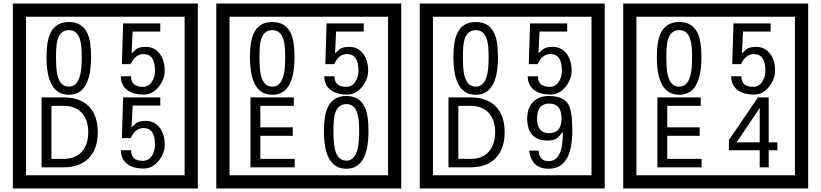

<svg xmlns="http://www.w3.org/2000/svg" viewBox="-20 -980 4660 1090"><path d="M1103 90H53V-960H1103ZM1028 15V-885H128V15ZM497 -656Q497 -442 371 -442Q244 -442 244 -656Q244 -744 265 -789Q294 -855 371 -855Q448 -855 477 -789Q497 -745 497 -656ZM444 -656Q444 -723 435 -752Q420 -809 371 -809Q322 -809 306 -752Q298 -723 298 -656Q298 -587 306 -553Q322 -488 371 -488Q419 -488 435 -554Q444 -587 444 -656ZM915 -580Q916 -531 880.5 -487Q845 -443 796 -443Q741 -443 706 -466Q666 -494 666 -547H724Q724 -487 790 -487Q824 -487 843 -517Q860 -544 860 -579Q860 -673 795 -673Q748 -673 722 -616H672L679 -847H890V-801H733L727 -677Q740 -689 753 -701Q772 -714 807 -714Q859 -714 889 -672Q915 -635 915 -580ZM535 -229Q535 -136 484.5 -83Q434 -30 340 -30H216V-427H340Q435 -427 485 -375.5Q535 -324 535 -229ZM481 -229Q481 -298 445 -338.5Q409 -379 341 -379H272V-78H341Q409 -78 445 -119Q481 -160 481 -229ZM915 -160Q916 -111 880.5 -67Q845 -23 796 -23Q741 -23 706 -46Q666 -74 666 -127H724Q724 -67 790 -67Q824 -67 843 -97Q860 -124 860 -159Q860 -253 795 -253Q748 -253 722 -196H672L679 -427H890V-381H733L727 -257Q740 -269 753 -281Q772 -294 807 -294Q859 -294 889 -252Q915 -215 915 -160Z M2258 90H1208V-960H2258ZM2183 15V-885H1283V15ZM1652 -656Q1652 -442 1526 -442Q1399 -442 1399 -656Q1399 -744 1420 -789Q1449 -855 1526 -855Q1603 -855 1632 -789Q1652 -745 1652 -656ZM1599 -656Q1599 -723 1590 -752Q1575 -809 1526 -809Q1477 -809 1461 -752Q1453 -723 1453 -656Q1453 -587 1461 -553Q1477 -488 1526 -488Q1574 -488 1590 -554Q1599 -587 1599 -656ZM2070 -580Q2071 -531 2035.5 -487Q2000 -443 1951 -443Q1896 -443 1861 -466Q1821 -494 1821 -547H1879Q1879 -487 1945 -487Q1979 -487 1998 -517Q2015 -544 2015 -579Q2015 -673 1950 -673Q1903 -673 1877 -616H1827L1834 -847H2045V-801H1888L1882 -677Q1895 -689 1908 -701Q1927 -714 1962 -714Q2014 -714 2044 -672Q2070 -635 2070 -580ZM1653 -30H1402V-427H1648V-379H1458V-257H1642V-209H1458V-78H1653ZM2072 -236Q2072 -22 1946 -22Q1819 -22 1819 -236Q1819 -324 1840 -369Q1869 -435 1946 -435Q2023 -435 2052 -369Q2072 -325 2072 -236ZM2019 -236Q2019 -303 2010 -332Q1995 -389 1946 -389Q1897 -389 1881 -332Q1873 -303 1873 -236Q1873 -167 1881 -133Q1897 -68 1946 -68Q1994 -68 2010 -134Q2019 -167 2019 -236Z M3413 90H2363V-960H3413ZM3338 15V-885H2438V15ZM2807 -656Q2807 -442 2681 -442Q2554 -442 2554 -656Q2554 -744 2575 -789Q2604 -855 2681 -855Q2758 -855 2787 -789Q2807 -745 2807 -656ZM2754 -656Q2754 -723 2745 -752Q2730 -809 2681 -809Q2632 -809 2616 -752Q2608 -723 2608 -656Q2608 -587 2616 -553Q2632 -488 2681 -488Q2729 -488 2745 -554Q2754 -587 2754 -656ZM3225 -580Q3226 -531 3190.5 -487Q3155 -443 3106 -443Q3051 -443 3016 -466Q2976 -494 2976 -547H3034Q3034 -487 3100 -487Q3134 -487 3153 -517Q3170 -544 3170 -579Q3170 -673 3105 -673Q3058 -673 3032 -616H2982L2989 -847H3200V-801H3043L3037 -677Q3050 -689 3063 -701Q3082 -714 3117 -714Q3169 -714 3199 -672Q3225 -635 3225 -580ZM2845 -229Q2845 -136 2794.5 -83Q2744 -30 2650 -30H2526V-427H2650Q2745 -427 2795 -375.5Q2845 -324 2845 -229ZM2791 -229Q2791 -298 2755 -338.5Q2719 -379 2651 -379H2582V-78H2651Q2719 -78 2755 -119Q2791 -160 2791 -229ZM3229 -238Q3229 -22 3094 -22Q2997 -22 2984 -125H3037Q3041 -65 3095 -65Q3178 -65 3175 -232Q3154 -205 3144 -197Q3124 -182 3090 -182Q2973 -182 2973 -308Q2973 -366 3005.5 -400.5Q3038 -435 3096 -435Q3180 -435 3208 -385Q3229 -346 3229 -238ZM3168 -308Q3168 -392 3098 -392Q3029 -392 3029 -308Q3029 -224 3098 -224Q3168 -224 3168 -308Z M4568 90H3518V-960H4568ZM4493 15V-885H3593V15ZM3962 -656Q3962 -442 3836 -442Q3709 -442 3709 -656Q3709 -744 3730 -789Q3759 -855 3836 -855Q3913 -855 3942 -789Q3962 -745 3962 -656ZM3909 -656Q3909 -723 3900 -752Q3885 -809 3836 -809Q3787 -809 3771 -752Q3763 -723 3763 -656Q3763 -587 3771 -553Q3787 -488 3836 -488Q3884 -488 3900 -554Q3909 -587 3909 -656ZM4380 -580Q4381 -531 4345.5 -487Q4310 -443 4261 -443Q4206 -443 4171 -466Q4131 -494 4131 -547H4189Q4189 -487 4255 -487Q4289 -487 4308 -517Q4325 -544 4325 -579Q4325 -673 4260 -673Q4213 -673 4187 -616H4137L4144 -847H4355V-801H4198L4192 -677Q4205 -689 4218 -701Q4237 -714 4272 -714Q4324 -714 4354 -672Q4380 -635 4380 -580ZM3963 -30H3712V-427H3958V-379H3768V-257H3952V-209H3768V-78H3963ZM4393 -127H4344V-30H4293V-127H4118V-185L4283 -427H4344V-172H4393ZM4293 -172V-367L4162 -172Z"/></svg>

Font: Unicode BMP Fallback SIL
Style: Regular
Weight: 400
Foundry: NRSI, SIL International
Version: Version 5.1 Based on Unicode 5.1